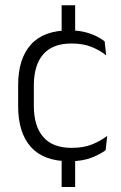

<svg xmlns="http://www.w3.org/2000/svg" viewBox="-20 -616 472 746"><path d="M272 -595.5V-473.5H219.5V-595.5ZM272 -20.5V110.5H219.5V-20.5ZM249.5 10.5Q149.5 10.5 100 -45Q50.5 -100.5 50.5 -203V-285Q50.5 -387.5 100 -442.8Q149.5 -498 249.5 -498Q282 -498 307.8 -491.8Q333.5 -485.5 353.5 -475.8Q373.5 -466 386.5 -455.5L392.5 -401Q369 -420 336.2 -433.5Q303.5 -447 257.5 -447Q184.5 -447 148 -405Q111.5 -363 111.5 -284V-204.5Q111.5 -126 148 -83.8Q184.5 -41.5 258 -41.5Q305 -41.5 338.5 -55.2Q372 -69 396.5 -88L390.5 -32.5Q369.5 -16.5 334.5 -3Q299.5 10.5 249.5 10.5Z"/></svg>

Font: Anek Devanagari Light
Style: Regular
Weight: 300
Designer: Kailash Malviya (Devanagari) & Yesha Goshar (Latin)
Foundry: Ek Type
Version: Version 1.003